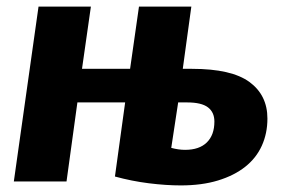

<svg xmlns="http://www.w3.org/2000/svg" viewBox="-20 -551 853 583"><path d="M529 12Q484 12 432 5.5Q380 -1 329 -15L360 -240H215L182 0H22L97 -531H256L229 -342H375L402 -531H561L535 -342H563Q683 -342 737.5 -302Q792 -262 792 -191Q792 -146 775 -108.5Q758 -71 724.5 -44.5Q691 -18 642 -3Q593 12 529 12ZM521 -240 500 -102Q522 -96 542 -96Q585 -96 608 -118.5Q631 -141 631 -182Q631 -210 611.5 -225Q592 -240 548 -240Z"/></svg>

Font: Szlgxwxxxixliatcpuztgldltzi
Style: Regular
Weight: 700
Italic angle: -8°
Designer: Carrois Corporate & Edenspiekermann
Foundry: Carrois Corporate GbR & Edenspiekermann AG
Version: Version 2.001